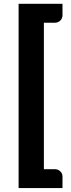

<svg xmlns="http://www.w3.org/2000/svg" viewBox="-20 -798 360 980"><path d="M204 -682V65.5H259Q276.5 65.5 287.8 76.5Q299 87.5 299 102.5V162H75V-778.5H299V-719.5Q299 -704 287.8 -693Q276.5 -682 259 -682Z"/></svg>

Font: Lato
Style: Regular
Weight: 900
Designer: Lukasz Dziedzic with Adam Twardoch and Botio Nikoltchev
Foundry: tyPoland Lukasz Dziedzic
Version: Version 2.010; 2014-09-01; http://www.latofonts.com/; ttfaut